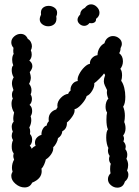

<svg xmlns="http://www.w3.org/2000/svg" viewBox="-20 -866 640 884"><path d="M570 -106Q570 -93 565 -80Q571 -73 571 -61Q571 -43 555 -30Q547 -2 520 -2Q504 -2 490.5 -13.5Q477 -25 477 -41Q477 -56 489 -68Q487 -78 487 -88Q487 -103 490 -112Q482 -122 482 -134Q482 -141 485 -148Q477 -159 477 -172Q477 -177 479 -185Q475 -191 472 -204.5Q469 -218 469 -232Q469 -262 477 -270Q470 -285 470 -316Q470 -336 473 -348Q466 -358 466 -375Q466 -386 469.5 -396.5Q473 -407 479 -411Q472 -427 472 -441L473 -451Q467 -463 462.5 -473Q458 -483 458 -492Q458 -504 464 -520Q463 -522 462 -524Q461 -526 459 -528Q455 -521 438.5 -504.5Q422 -488 414 -483Q416 -468 404.5 -448.5Q393 -429 379 -424Q375 -408 356.5 -387Q338 -366 323 -363Q326 -349 313.5 -330.5Q301 -312 288 -302Q289 -289 283.5 -278Q278 -267 267 -262Q265 -241 247 -230Q246 -220 239.5 -207.5Q233 -195 225 -188Q227 -173 216 -156.5Q205 -140 191 -132Q189 -122 183.5 -109Q178 -96 171 -90Q172 -86 172 -78Q172 -43 128 -25Q118 -3 93 -3Q71 -3 51.5 -19.5Q32 -36 32 -56Q32 -66 38 -76Q35 -84 35 -93Q35 -114 45 -131Q41 -141 41 -148Q41 -152 43 -160Q34 -170 34 -191Q34 -209 40 -221Q34 -230 34 -241Q34 -251 39 -261Q34 -270 34 -282Q34 -297 43 -306Q41 -311 41 -322Q41 -330 45 -348Q40 -355 36.5 -366Q33 -377 33 -388Q33 -403 39 -412Q35 -419 35 -429Q35 -443 42 -451Q35 -470 35 -482Q35 -497 43 -510Q34 -525 34 -543Q34 -559 41 -565Q36 -577 36 -591Q36 -608 43 -618Q41 -622 41 -633Q41 -642 42 -646Q32 -657 32 -671Q32 -687 45.5 -698.5Q59 -710 75 -710Q98 -710 108 -687Q117 -682 122 -672.5Q127 -663 127 -653Q127 -644 122 -634Q126 -626 126 -615Q126 -598 115 -587Q129 -577 129 -561Q129 -549 117 -534Q122 -517 122 -509Q122 -496 114 -480Q125 -467 125 -450Q125 -440 121 -431Q127 -422 127 -410Q127 -394 116 -383Q128 -374 128 -355Q128 -341 121 -331Q124 -322 124 -313Q124 -296 115 -279Q119 -271 119 -260Q119 -253 118 -249Q128 -239 128 -223Q128 -206 117 -195Q124 -189 126 -181Q135 -192 144 -194Q141 -203 141 -209Q141 -223 150 -232.5Q159 -242 171 -245Q170 -260 177.5 -273Q185 -286 195 -288Q196 -299 205 -308Q204 -311 204 -318Q204 -335 214 -346.5Q224 -358 239 -362Q242 -369 245 -372Q244 -375 244 -380Q244 -399 260 -415.5Q276 -432 294 -434Q296 -442 305 -449Q303 -464 312.5 -477.5Q322 -491 338 -493Q335 -506 344.5 -524.5Q354 -543 368.5 -557Q383 -571 394 -572Q393 -587 403.5 -598.5Q414 -610 429 -612Q429 -629 437.5 -644Q446 -659 461 -667Q465 -683 476 -691.5Q487 -700 500 -700Q516 -700 528.5 -689.5Q541 -679 541 -664Q541 -655 535 -644V-640Q535 -632 529 -621Q546 -608 546 -584Q546 -564 534 -549Q542 -540 542 -519Q542 -506 538 -494Q547 -482 552 -462Q557 -442 557 -420Q557 -389 547 -375Q555 -356 555 -333Q555 -318 552 -304Q558 -291 558 -275Q558 -256 547 -242Q551 -235 551 -228Q551 -221 548 -215Q559 -204 559 -190Q559 -187 557 -179Q566 -169 566 -153Q566 -143 562 -135Q570 -121 570 -106ZM368 -747Q356 -747 346.5 -755.5Q337 -764 337 -775Q337 -787 349 -799Q350 -820 371 -830Q383 -846 399 -846Q414 -846 426 -834Q438 -822 438 -807Q438 -791 422 -779Q423 -769 416.5 -764Q410 -759 400 -759L392 -760Q382 -747 368 -747ZM163 -777Q163 -763 175 -754Q187 -745 202 -745Q218 -745 229 -754Q240 -763 240 -781Q240 -787 239 -790Q243 -798 243 -807Q243 -822 231 -830.5Q219 -839 204 -839Q187 -839 176.5 -829Q166 -819 169 -799Q163 -787 163 -777Z"/></svg>

Font: Pangolin
Style: Regular
Weight: 400
Designer: Kevin Burke
Foundry: Google, Inc.
Version: Version 1.101